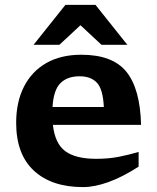

<svg xmlns="http://www.w3.org/2000/svg" viewBox="-20 -752 642 784"><path d="M312 -528.5Q440 -528.5 496.2 -458.8Q552.5 -389 556 -242H196Q204.5 -165.5 246.8 -134.5Q289 -103.5 373 -103.5Q424.5 -103.5 466.5 -112Q508.5 -120.5 546 -131.5V-71.5Q480 -29 422.8 -8.5Q365.5 12 319.5 12Q191 12 118.5 -55Q46 -122 46 -250.5Q46 -335.5 77.8 -398Q109.5 -460.5 169 -494.5Q228.5 -528.5 312 -528.5ZM305 -440.5Q254.5 -440.5 226.5 -412.2Q198.5 -384 194.5 -315H404Q400.5 -388.5 375.5 -414.5Q350.5 -440.5 305 -440.5ZM117 -569 247 -732H370L500 -569H394.5L308.5 -649L222.5 -569Z"/></svg>

Font: Newsreader 6pt SemiBold
Style: Regular
Weight: 600
Designer: Hugues Gentile
Foundry: Production Type
Version: Version 1.003; ttfautohint (v1.8.3)